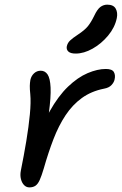

<svg xmlns="http://www.w3.org/2000/svg" viewBox="-20 -801 528 833"><path d="M107.4 12Q94.2 12 84.6 2.2Q75 -7.6 70.8 -24.2Q66.6 -40.8 70.4 -60.6Q83.6 -125.8 94.1 -189Q104.6 -252.2 109.6 -305.1Q114.6 -358 111.4 -391.8Q109 -415.4 109.3 -428.3Q109.6 -441.2 111.8 -454.4Q115.8 -472 127.9 -483.1Q140 -494.2 156.8 -494.2Q175.6 -494.2 186.6 -477.7Q197.6 -461.2 199.5 -420.8Q201.4 -380.4 191.7 -308.8Q182 -237.2 158.4 -127.8L130.6 -153.8Q157.8 -250.8 195.4 -317.8Q233 -384.8 275.3 -425.2Q317.6 -465.6 360.2 -483.7Q402.8 -501.8 439 -501.8Q466.4 -501.8 474 -488.5Q481.6 -475.2 477.2 -456.4Q474.8 -444 463.8 -432Q452.8 -420 430.8 -416.2Q375.8 -405.2 335.1 -375.7Q294.4 -346.2 264.4 -300.9Q234.4 -255.6 212 -197.4Q189.6 -139.2 170 -70.4Q160.4 -38 152.3 -20.1Q144.2 -2.2 133.7 4.9Q123.2 12 107.4 12ZM308.4 -568.6Q286 -568.6 276.6 -577.4Q267.2 -586.2 269.8 -600Q273 -614.6 283.8 -625Q294.6 -635.4 317.4 -650.4Q347.8 -670.4 361.5 -687.5Q375.2 -704.6 388.8 -732.6Q402.4 -761.4 415.9 -771.1Q429.4 -780.8 445.4 -780.8Q472.2 -780.8 481.9 -763.7Q491.6 -746.6 486.8 -722.6Q478.4 -681.8 449 -646.5Q419.6 -611.2 381.7 -589.9Q343.8 -568.6 308.4 -568.6Z"/></svg>

Font: Shantell Sans Light
Style: Italic
Weight: 300
Italic angle: -11°
Designer: Stephen Nixon, Anya Danilova, Shantell Martin
Foundry: Arrow Type
Version: Version 1.008;[ac192a2d6]